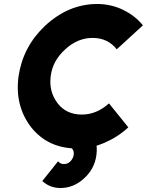

<svg xmlns="http://www.w3.org/2000/svg" viewBox="-20 -732 736 962"><path d="M424 -83 318 0Q333 1 343 15Q352 27 349 45Q346 63 332 77Q319 90 300 90Q282 90 271 76Q271 76 251.5 100.5Q232 125 192 175Q230 210 283 210Q349 210 401 162Q454 114 463 45Q474 -35 424 -83ZM467 -712Q323 -712 205 -602Q150 -550 117 -487Q84 -424 73 -350Q63 -277 78.5 -213.5Q94 -150 134 -97Q219 12 366 12Q437 12 502 -16Q535 -30 565.5 -49.5Q596 -69 623 -94L526 -214Q464 -158 390 -158Q313 -158 269 -214Q247 -243 238 -276.5Q229 -310 234 -350Q239 -390 257.5 -423.5Q276 -457 307 -485Q369 -542 444 -542Q520 -542 565 -485L696 -605Q676 -630 650.5 -649.5Q625 -669 596 -683Q567 -697 534.5 -704.5Q502 -712 467 -712Z"/></svg>

Font: Unageo
Style: Black-Italic
Weight: 900
Designer: Richard Sepsi
Foundry: Richard Sepsi
Version: Version 2.000